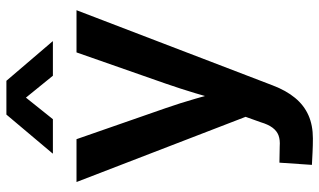

<svg xmlns="http://www.w3.org/2000/svg" viewBox="-216 -562 983 591"><g transform="rotate(-90 275.5 -266.5)"><path d="M63.5 202.1 70.3 102.1 120.6 103Q140.1 104.5 154.1 99.4Q168 94.2 178 80.8Q188 67.4 194.8 44.4L211.4 -2L10.7 -522.5H142.6L238.3 -247.6Q253.9 -202.6 266.8 -157.7Q279.8 -112.8 292.5 -67.4H258.8Q271 -112.8 284.4 -157.7Q297.9 -202.6 313.5 -247.6L409.7 -522.5H539.6L308.1 81.5Q292.5 122.6 269.8 150.1Q247.1 177.7 216.3 191.4Q185.5 205.1 145 205.1Q123.5 205.1 102.8 204.1Q82 203.1 63.5 202.1ZM204.1 -595.2H98.6V-596.2L218.3 -738.3H322.3L443.8 -596.2V-595.2H337.9L270.5 -678.2Z"/></g></svg>

Font: Inter 28pt SemiBold
Style: Regular
Weight: 600
Designer: Rasmus Andersson
Foundry: rsms
Version: Version 4.001;git-66647c0bb